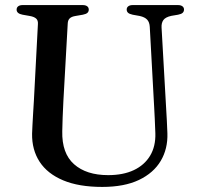

<svg xmlns="http://www.w3.org/2000/svg" viewBox="-20 -720 782 757"><path d="M588 -294.5 570.5 -614Q569.5 -632.5 560.2 -642.5Q551 -652.5 531 -657L503 -662Q489.5 -665 484.5 -670Q479.5 -675 479.5 -682.5Q479.5 -690.5 485.8 -695.2Q492 -700 503.5 -700H681.5Q693 -700 699.2 -695.2Q705.5 -690.5 705.5 -682.5Q705.5 -674.5 700.2 -669.5Q695 -664.5 682 -662L655.5 -657.5Q632.5 -652.5 624.2 -641Q616 -629.5 617 -611.5L635 -294Q636.5 -269 637.8 -244.8Q639 -220.5 640 -194.5Q642 -133.5 613.8 -85.8Q585.5 -38 527.8 -10.5Q470 17 383 17Q291 17 229 -9Q167 -35 136.2 -82.2Q105.5 -129.5 106.5 -193Q107 -206.5 108 -227Q109 -247.5 110.5 -271.8Q112 -296 113.5 -321L129.5 -625.5Q130.5 -639.5 122.5 -646.8Q114.5 -654 97.5 -657L69 -662Q45.5 -666.5 45.5 -682Q45.5 -690.5 51.8 -695.2Q58 -700 69.5 -700H306Q317.5 -700 323.8 -695.2Q330 -690.5 330 -682Q330 -674.5 324.8 -669.5Q319.5 -664.5 306.5 -662L277.5 -657Q262 -654.5 254.8 -647.5Q247.5 -640.5 247 -626.5L230 -323Q228 -286.5 227 -257Q226 -227.5 225.5 -202.5Q223.5 -115.5 272 -72.5Q320.5 -29.5 406.5 -29.5Q465.5 -29.5 507.5 -49.2Q549.5 -69 571.8 -106Q594 -143 592.5 -194.5Q591.5 -228.5 590.2 -251.5Q589 -274.5 588 -294.5Z"/></svg>

Font: Fraunces 16pt
Style: Regular
Weight: 400
Version: Version 1.000;[b76b70a41]